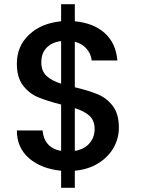

<svg xmlns="http://www.w3.org/2000/svg" viewBox="-20 -804 690 911"><path d="M544 -198Q544 -148 519.5 -104Q495 -60 447.5 -30Q400 0 335 6V87H270V6Q176 -3 118 -53Q60 -103 60 -185H182Q185 -146 207 -120.5Q229 -95 270 -88V-308Q203 -325 161 -342.5Q119 -360 89.5 -398Q60 -436 60 -502Q60 -585 118 -639.5Q176 -694 270 -703V-784H335V-703Q423 -695 476.5 -647.5Q530 -600 537 -517H415Q412 -548 391 -572.5Q370 -597 335 -606V-390Q402 -374 444 -356.5Q486 -339 515 -301.5Q544 -264 544 -198ZM176 -508Q176 -467 200.5 -444Q225 -421 270 -407V-609Q227 -604 201.5 -578Q176 -552 176 -508ZM335 -88Q379 -95 404 -123.5Q429 -152 429 -192Q429 -232 404.5 -254.5Q380 -277 335 -291Z"/></svg>

Font: Fz Poppins Med
Style: Regular
Weight: 500
Designer: Ninad Kale (Devanagari), Jonny Pinhorn (Latin)
Foundry: Indian Type Foundry
Version: Vit hóa bi Vntype.Com & FontZin.Com